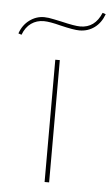

<svg xmlns="http://www.w3.org/2000/svg" viewBox="-86 -683 418 718"><g transform="rotate(5 122.5 -324.5)"><path d="M-37 -545Q-26 -577 -1 -595.5Q24 -614 54 -614Q69 -614 91.5 -609Q114 -604 120 -603Q170 -591 191 -591Q246 -591 270 -649L282 -645Q270 -612 245.5 -594Q221 -576 189 -576Q168 -576 118 -588Q76 -599 54 -599Q27 -599 6.5 -584.5Q-14 -570 -25 -541ZM109 -459H126V0H109Z"/></g></svg>

Font: Ysabeau SC Thin
Style: Regular
Weight: 200
Designer: Christian Thalmann (Catharsis Fonts)
Version: Version 0.003